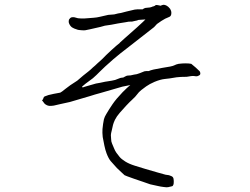

<svg xmlns="http://www.w3.org/2000/svg" viewBox="-20 -738 1040 800"><path d="M700 0Q704 5 704 16Q704 28 703 30Q701 37 697 38Q694 39 680 42Q674 43 661 41Q651 40 638 37Q608 31 606 30Q602 29 580 21Q570 18 539 7Q502 -6 499 -8Q497 -10 485 -21Q471 -34 467 -38Q445 -63 441 -67Q432 -78 424 -99Q419 -112 415 -131Q410 -154 408 -167Q406 -185 407 -200Q409 -222 413 -241Q416 -252 423 -263Q434 -282 449 -304Q464 -326 491 -354Q509 -372 523 -384L515 -382L490 -377Q481 -375 452 -366Q423 -357 398.5 -350.5Q374 -344 356 -338Q278 -315 271 -313Q237 -306 230 -304Q211 -299 204 -298Q191 -296 184 -297Q176 -298 168 -304Q166 -305 159 -315Q155 -320 155 -320Q159 -322 163 -334Q164 -336 182 -342Q186 -343 204 -347L231 -352Q236 -354 253 -368Q269 -380 273 -383L302 -402Q313 -412 326.5 -423Q340 -434 348 -440Q357 -447 366 -456Q377 -465 386 -474Q396 -483 406 -492Q420 -507 443.5 -528.5Q467 -550 480 -560Q472 -554 499 -578Q526 -602 551 -624Q585 -655 586 -657Q558 -655 557 -655Q551 -652 543 -651Q530 -648 530 -648H529Q518 -649 501 -645Q492 -643 482 -642Q476 -641 470 -640L444 -635Q418 -631 417 -631L399 -626Q370 -619 355 -616Q340 -613 335.5 -612Q331 -611 320 -612Q306 -613 304 -614Q287 -619 280 -624Q272 -630 268 -640Q265 -647 267 -655Q268 -658 273 -663Q276 -666 280 -666Q283 -667 290 -666Q299 -663 305 -662Q312 -661 318.5 -661Q325 -661 331 -661Q362 -663 370 -664Q384 -665 396 -668L431 -676Q455 -678 456 -678Q474 -683 484 -684Q484 -684 507 -690Q536 -697 541 -698Q554 -700 567 -699H568Q569 -699 573 -699Q575 -699 577 -701Q579 -703 586 -705Q591 -706 605 -707Q609 -708 612 -709Q615 -711 618 -711Q622 -713 623 -713H624Q628 -718 635 -717Q648 -715 648 -714Q649 -714 656.5 -717Q664 -720 675 -714Q681 -711 689 -701Q694 -693 694 -684Q694 -670 684 -667Q674 -663 668 -660Q662 -657 652 -650.5Q642 -644 634 -638L622 -625Q621 -625 517 -543Q475 -511 452 -491Q412 -456 397 -440.5Q382 -425 367 -412L336 -389Q325 -380 323 -378Q320 -374 326 -374Q327 -375 352 -382Q374 -388 380 -390L397 -393Q424 -399 428 -399Q449 -402 460 -405Q466 -407 473 -410Q483 -414 485 -414H486Q494 -414 499 -418Q508 -423 511 -423Q525 -423 538 -427Q547 -429 550 -429Q556 -431 562 -433Q568 -435 582 -441H583Q585 -442 600 -442Q612 -448 655 -455Q697 -461 705.5 -465.5Q714 -470 724 -472Q740 -474 752 -474Q769 -474 777 -472Q779 -471 795 -457Q807 -446 812 -441Q816 -434 814 -428Q812 -424 804 -421Q798 -419 790 -421Q785 -422 777 -421Q769 -420 758 -418Q732 -418 716 -416Q682 -410 667 -409Q648 -407 624 -397Q603 -388 589 -378Q564 -360 559 -354Q543 -333 529 -321Q523 -316 506 -298Q493 -283 479 -268Q466 -253 459 -239Q453 -226 451 -218Q449 -210 446 -196Q442 -181 442 -175Q442 -170 443 -159Q443 -148 447 -139.5Q451 -131 455 -120.5Q459 -110 465 -101.5Q471 -93 478.5 -84Q486 -75 502 -65Q518 -55 542 -47.5Q566 -40 586 -34Q606 -28 636 -19.5Q666 -11 670 -10Q674 -9 684 -8Q697 -4 700 0Z"/></svg>

Font: ToneOZ-Tsuipita-TC
Style: Tsuipita-TC
Weight: 400
Designer: :Jeffrey Xuan (Chih-Lin Hsuan)  :
Foundry: jeffreyx@gmail.com, cjkFonts.io
Version: Version 0.24071